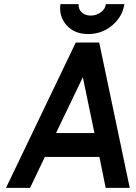

<svg xmlns="http://www.w3.org/2000/svg" viewBox="-20 -905 653 925"><path d="M250 -264 379 -533 435 -264ZM196 -149H459L489 0H605L458 -700H345L9 0H125ZM271 -885Q263 -826 301 -783Q339 -741 405 -741Q471 -741 521 -783Q571 -826 579 -885H490Q487 -861 466 -846Q445 -830 417 -830Q390 -830 373 -846Q357 -862 359 -885Z"/></svg>

Font: Unageo
Style: SemiBold-Italic
Weight: 600
Designer: Richard Sepsi
Foundry: Richard Sepsi
Version: Version 2.000